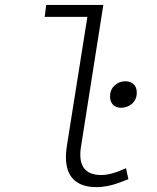

<svg xmlns="http://www.w3.org/2000/svg" viewBox="-20 -749 640 782"><path d="M373 13.2Q300.8 13.2 269.8 -29.5Q238.8 -72.3 252.9 -158.2L335.9 -680.2H162.1L168 -729H400.9L310.1 -152.8Q291 -36.1 393.1 -36.1Q433.1 -36.1 493.2 -64L502.9 -19Q501.5 -18.6 488.8 -13.7Q476.1 -8.8 473.9 -8.1Q471.7 -7.3 460.7 -3.4Q449.7 0.5 446.3 1.5Q442.9 2.4 433.3 5.1Q423.8 7.8 418.5 8.5Q413.1 9.3 404.8 10.7Q396.5 12.2 388.9 12.7Q381.3 13.2 373 13.2ZM473.1 -310.1Q453.1 -310.1 440.7 -322Q428.2 -334 428.2 -356Q428.2 -383.8 446.8 -400.9Q465.3 -418 491.2 -418Q511.7 -418 524.4 -405.8Q537.1 -393.6 537.1 -372.1Q537.1 -344.7 518.6 -327.4Q500 -310.1 473.1 -310.1Z"/></svg>

Font: Office Code Pro Light Italic
Style: Regular
Weight: 300
Italic angle: -9°
Designer: Nathan Rutzky & Paul D. Hunt
Foundry: Adobe Systems Incorporated
Version: Version 1.004;PS 001.004;hotconv 1.0.70;makeotf.lib2.5.58329